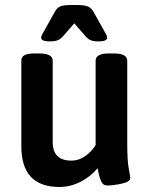

<svg xmlns="http://www.w3.org/2000/svg" viewBox="-20 -738 597 765"><path d="M65 -155V-496Q65 -511 77.5 -518Q90 -525 118 -525H137Q190 -525 190 -496V-172Q190 -98 265 -98Q294 -98 319.5 -116Q345 -134 361 -160V-496Q361 -525 414 -525H434Q487 -525 487 -496V-166Q487 -98 493 -66.5Q499 -35 499 -28Q499 -14 466 -6.5Q433 1 407 1Q391 1 384 -13.5Q377 -28 373.5 -45Q370 -62 369 -68Q342 -35 301.5 -14Q261 7 217 7Q65 7 65 -155ZM144 -588Q144 -593 149 -602.5Q154 -612 156 -615L199 -692Q207 -707 220 -712.5Q233 -718 264 -718H287Q317 -718 330.5 -712Q344 -706 352 -692L395 -615Q397 -612 402 -602.5Q407 -593 407 -588Q407 -573 373 -573Q351 -573 339.5 -578.5Q328 -584 317 -598L276 -645L235 -598Q224 -584 212 -578.5Q200 -573 178 -573Q144 -573 144 -588Z"/></svg>

Font: Asap-SemiBold
Style: Regular
Weight: 600
Designer: Pablo Cosgaya
Foundry: Omnibus-Type
Version: Version 2.000; ttfautohint (v1.8)